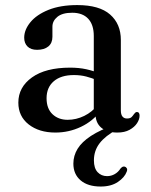

<svg xmlns="http://www.w3.org/2000/svg" viewBox="-20 -498 579 738"><path d="M419.5 -17.5 429.5 0Q385 24 363 52.5Q341 81 341 118.5Q341 148.5 355.2 163.8Q369.5 179 391.5 179Q407.5 179 421 171.2Q434.5 163.5 443 150Q447.5 145 451 143.2Q454.5 141.5 459.5 142.5Q464 143.5 467.2 148.5Q470.5 153.5 467 162Q459 184 433 201.5Q407 219 367 219Q317.5 219 289.8 195.2Q262 171.5 262 131Q262 100.5 278.2 74Q294.5 47.5 329.5 24.5Q364.5 1.5 419.5 -17.5ZM347 -61V-71L340.5 -73.5V-359.5Q340.5 -403 319 -426Q297.5 -449 257.5 -449Q219.5 -449 200.5 -433.2Q181.5 -417.5 181.5 -395.5V-356.5Q181.5 -332.5 165.8 -319.5Q150 -306.5 122.5 -306.5Q98.5 -306.5 85.8 -319.2Q73 -332 73 -353Q73 -383.5 96.8 -412.5Q120.5 -441.5 166.2 -460Q212 -478.5 277 -478.5Q362 -478.5 403.2 -442.2Q444.5 -406 444.5 -344.5V-74Q444.5 -57.5 450.8 -50Q457 -42.5 468 -42.5Q480.5 -42.5 486 -48.2Q491.5 -54 495 -59.5Q497.5 -63 500.2 -65.2Q503 -67.5 506.5 -67.5Q511.5 -67.5 514 -63.8Q516.5 -60 516.5 -53.5Q516.5 -39.5 506.8 -24.5Q497 -9.5 478 1Q459 11.5 431 11.5Q391.5 11.5 369.2 -7.2Q347 -26 347 -61ZM50.5 -103.5Q50.5 -163 103 -200.5Q155.5 -238 249.5 -238Q283.5 -238 311.8 -231.8Q340 -225.5 361.5 -216L354 -189.5Q333.5 -198 311.5 -203.8Q289.5 -209.5 264 -209.5Q214.5 -209.5 186.8 -185.8Q159 -162 159 -120.5Q159 -80.5 181.8 -59Q204.5 -37.5 240 -37.5Q273 -37.5 303.8 -52.5Q334.5 -67.5 356.5 -95.5L367 -72.5Q337.5 -32.5 291.2 -10.5Q245 11.5 193 11.5Q130 11.5 90.2 -19.8Q50.5 -51 50.5 -103.5Z"/></svg>

Font: Fraunces 18pt
Style: Regular
Weight: 400
Version: Version 1.000;[b76b70a41]